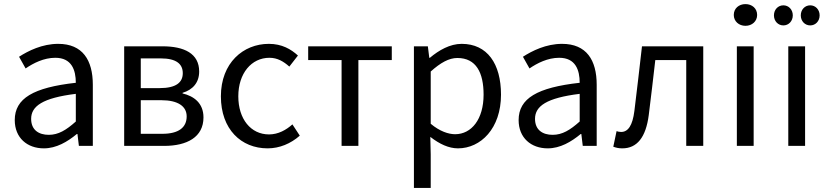

<svg xmlns="http://www.w3.org/2000/svg" viewBox="-20 -712 4037 937"><path d="M194 12C255 12 309 -20 355 -58H358L365 0H433V-298C433 -419 383 -498 264 -498C186 -498 118 -464 73 -435L105 -378C143 -404 194 -430 250 -430C330 -430 350 -370 350 -308C143 -285 52 -232 52 -126C52 -39 113 12 194 12ZM218 -54C170 -54 132 -77 132 -132C132 -194 188 -234 350 -254V-119C303 -77 265 -54 218 -54Z M586 0H781C893 0 973 -43 973 -139C973 -209 926 -243 871 -256V-259C921 -274 952 -309 952 -363C952 -451 879 -486 773 -486H586ZM667 -282V-427H765C840 -427 872 -400 872 -355C872 -310 840 -282 759 -282ZM667 -59V-223H767C849 -223 891 -193 891 -144C891 -90 852 -59 772 -59Z M1286 12C1344 12 1399 -11 1443 -50L1407 -105C1377 -78 1338 -56 1293 -56C1204 -56 1143 -131 1143 -242C1143 -354 1207 -430 1295 -430C1334 -430 1364 -412 1392 -387L1434 -441C1400 -472 1356 -498 1292 -498C1167 -498 1058 -405 1058 -242C1058 -81 1157 12 1286 12Z M1647 0H1729V-419H1892V-486H1484V-419H1647Z M2000 205H2082V41L2080 -44C2125 -9 2170 12 2215 12C2326 12 2425 -85 2425 -250C2425 -401 2358 -498 2233 -498C2176 -498 2122 -467 2078 -430H2075L2068 -486H2000ZM2201 -57C2169 -57 2126 -71 2082 -108V-363C2130 -406 2171 -429 2212 -429C2304 -429 2340 -357 2340 -250C2340 -130 2281 -57 2201 -57Z M2653 12C2714 12 2768 -20 2814 -58H2817L2824 0H2892V-298C2892 -419 2842 -498 2723 -498C2645 -498 2577 -464 2532 -435L2564 -378C2602 -404 2653 -430 2709 -430C2789 -430 2809 -370 2809 -308C2602 -285 2511 -232 2511 -126C2511 -39 2572 12 2653 12ZM2677 -54C2629 -54 2591 -77 2591 -132C2591 -194 2647 -234 2809 -254V-119C2762 -77 2724 -54 2677 -54Z M3017 12C3089 12 3132 -42 3146 -150C3157 -239 3168 -330 3178 -419H3329V0H3412V-486H3113C3101 -381 3089 -276 3076 -171C3067 -99 3045 -68 3011 -68C3002 -68 2995 -70 2989 -72L2973 4C2987 9 2999 12 3017 12Z M3576 0H3658V-486H3576ZM3618 -586C3650 -586 3675 -608 3675 -639C3675 -671 3650 -692 3618 -692C3586 -692 3561 -671 3561 -639C3561 -608 3586 -586 3618 -586Z M3803 -588C3829 -588 3849 -609 3849 -637C3849 -665 3829 -686 3803 -686C3777 -686 3757 -665 3757 -637C3757 -609 3777 -588 3803 -588ZM3934 -588C3960 -588 3980 -609 3980 -637C3980 -665 3960 -686 3934 -686C3908 -686 3888 -665 3888 -637C3888 -609 3908 -588 3934 -588ZM3827 0H3909V-486H3827Z"/></svg>

Font: Giro Sans Regular
Style: Regular
Weight: 400
Designer: Paul D. Hunt
Foundry: Adobe Systems Incorporated
Version: Version 1.000;PS 1.0;hotconv 1.0.88;makeotf.lib2.5.647800